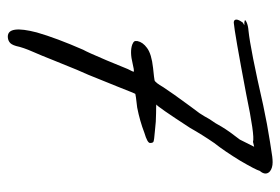

<svg xmlns="http://www.w3.org/2000/svg" viewBox="-134 -562 726 497"><g transform="rotate(90 228.5 -314.0)"><path d="M385.7 -656.2Q393.6 -657.2 400.4 -657.2Q415 -657.2 423.8 -650.4Q429.7 -645.5 429.7 -638.7Q429.7 -631.8 422.9 -624Q419.9 -613.3 396.5 -573.2Q372.1 -533.2 350.6 -505.9Q329.1 -474.6 311.5 -443.4Q254.9 -356.4 251 -356.4Q251 -355.5 273.4 -355.5Q294.9 -355.5 319.3 -352.5Q343.8 -350.6 347.7 -348.6Q350.6 -346.7 350.6 -339.8Q350.6 -333 324.2 -325.2Q293.9 -313.5 258.8 -306.6Q224.6 -302.7 223.6 -301.8Q222.7 -301.8 205.1 -256.8Q187.5 -212.9 182.6 -201.2Q176.8 -185.5 161.1 -150.4Q146.5 -114.3 135.7 -87.9Q125 -60.5 114.3 -36.1Q103.5 -11.7 99.6 6.8Q95.7 20.5 88.9 24.4Q83 28.3 75.2 28.3Q44.9 28.3 64.5 -46.9Q79.1 -97.7 109.4 -167Q115.2 -176.8 136.7 -227.5Q150.4 -261.7 159.2 -282.2Q167 -296.9 166 -297.9Q161.1 -298.8 145.5 -294.9Q114.3 -287.1 95.7 -293.9Q88.9 -296.9 87.9 -298.8Q85.9 -301.8 86.9 -307.6Q89.8 -321.3 104.5 -332Q120.1 -343.8 156.2 -347.7Q184.6 -350.6 188.5 -351.6Q194.3 -353.5 206.1 -374Q220.7 -396.5 255.9 -444.3Q264.6 -456.1 273.4 -467.8Q281.2 -479.5 289.1 -494.1Q299.8 -508.8 308.6 -525.4Q320.3 -544.9 341.8 -572.3Q347.7 -584 360.4 -609.4Q357.4 -608.4 347.7 -606.4Q332 -611.3 224.6 -588.9Q64.5 -558.6 39.1 -556.6Q31.2 -556.6 31.2 -563.5Q31.2 -569.3 39.1 -580.1Q41 -581.1 45.9 -584Q43.9 -584 39.1 -584Q27.3 -585 38.1 -589.8Q46.9 -593.8 59.6 -594.7Q107.4 -599.6 252.9 -632.8Q303.7 -643.6 347.7 -650.4Q352.5 -651.4 385.7 -656.2Z"/></g></svg>

Font: Yahfie
Style: Heavy
Weight: 600
Designer: Joe Palazzolo
Foundry: jozolo LLC
Version: Version 001.000